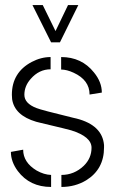

<svg xmlns="http://www.w3.org/2000/svg" viewBox="-20 -740 450 765"><path d="M109.4 -719.7H150.4L201.2 -616.2L251 -719.7H292L218.8 -571.3H183.6ZM23.4 -134.8 72.3 -143.6Q72.3 -92.8 126 -60.5Q155.3 -43.9 183.6 -43V4.9Q98.6 4.9 50.8 -58.6Q23.4 -95.7 23.4 -134.8ZM27.3 -362.3Q27.3 -451.2 106.4 -493.2Q143.6 -512.7 181.6 -512.7V-463.9Q135.7 -463.9 102.5 -425.8Q77.1 -397.5 77.1 -362.3Q77.1 -328.1 125 -309.6Q143.6 -301.8 272.5 -270.5Q279.3 -268.6 285.2 -267.6Q387.7 -241.2 394.5 -162.1Q394.5 -157.2 394.5 -152.3Q394.5 -65.4 323.2 -21.5Q279.3 4.9 224.6 4.9V-43Q275.4 -43 313.5 -79.1Q344.7 -109.4 344.7 -151.4Q344.7 -195.3 263.7 -220.7Q258.8 -222.7 139.6 -251Q130.9 -252.9 124 -254.9Q38.1 -280.3 28.3 -344.7Q27.3 -353.5 27.3 -362.3ZM223.6 -462.9V-512.7Q305.7 -512.7 354.5 -451.2Q385.7 -413.1 385.7 -371.1L336.9 -363.3Q336.9 -420.9 273.4 -450.2Q246.1 -462.9 223.6 -462.9Z"/></svg>

Font: Post No Bills Colombo
Style: Regular
Weight: 400
Designer: Kosala Senevirathne, Siva Puranthara, Lasantha Premarathna, Tharique Azeez
Foundry: Mooniak
Version: Version 1.220 ; ttfautohint (v1.6)